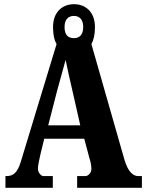

<svg xmlns="http://www.w3.org/2000/svg" viewBox="-20 -896 697 916"><path d="M6 0H232V-56H185C180 -56 161 -69 161 -91C161 -110 169 -140 172 -156L191 -234H382L407 -140C411 -129 416 -108 416 -90C416 -66 394 -56 391 -56H348V0H657V-56H639C617 -56 592 -73 574 -133L416 -686C427 -705 433 -731 433 -767C433 -838 389 -876 333 -876C277 -876 233 -838 233 -767C233 -731 239 -704 250 -686L80 -127C63 -68 40 -56 11 -56H6ZM333 -714C304 -714 288 -730 288 -767C288 -806 308 -820 333 -820C356 -820 377 -806 377 -767C377 -728 357 -714 333 -714ZM210 -298 253 -465C263 -503 283 -574 293 -610C302 -567 316 -502 326 -461L363 -298Z"/></svg>

Font: Noto Serif Hebrew ExtraCondensed Black
Style: Regular
Weight: 900
Width: 2
Designer: Monotype Design Team
Foundry: Monotype Imaging Inc.
Version: Version 2.004